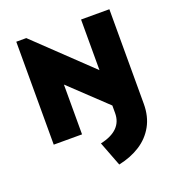

<svg xmlns="http://www.w3.org/2000/svg" viewBox="-159 -789 1063 1164"><g transform="rotate(-20 372.0 -207.5)"><path d="M78.1 0V-664.1H142.6L609.4 -218.8L547.9 -49.8L260.7 -321.3V0ZM410.2 249 349.6 90.8Q493.2 59.6 493.2 -52.7V-656.2H675.8V-45.9Q675.8 35.2 642.1 95.7Q608.4 156.2 548.8 194.3Q489.3 232.4 410.2 249Z"/></g></svg>

Font: Sen ExtraBold
Style: Regular
Weight: 800
Version: Version 2.000;gftools[0.9.31]